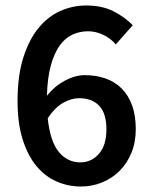

<svg xmlns="http://www.w3.org/2000/svg" viewBox="-20 -668 553 700"><path d="M275 12Q228 12 186 -6.5Q144 -25 112.5 -63Q81 -101 62.5 -160Q44 -219 44 -299Q44 -392 65 -458Q86 -524 120.5 -566Q155 -608 200 -628Q245 -648 294 -648Q352 -648 393.5 -627Q435 -606 464 -576L402 -506Q385 -527 357.5 -540.5Q330 -554 301 -554Q271 -554 244.5 -542Q218 -530 198 -502.5Q178 -475 165.5 -430Q153 -385 151 -319Q179 -354 216.5 -374Q254 -394 289 -394Q330 -394 364.5 -382Q399 -370 423.5 -345.5Q448 -321 461.5 -284Q475 -247 475 -197Q475 -149 459 -110.5Q443 -72 416 -45Q389 -18 352.5 -3Q316 12 275 12ZM273 -76Q313 -76 340.5 -107Q368 -138 368 -197Q368 -254 342 -282Q316 -310 268 -310Q241 -310 211 -293.5Q181 -277 154 -237Q163 -152 194.5 -114Q226 -76 273 -76Z"/></svg>

Font: CV Source Sans Light
Style: Bold
Weight: 600
Designer: Paul D. Hunt
Foundry: Adobe Systems Incorporated
Version: Version 3.001